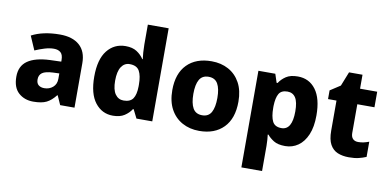

<svg xmlns="http://www.w3.org/2000/svg" viewBox="-88 -1032 3128 1544"><g transform="rotate(10 1476.5 -260.0)"><path d="M326 -559Q429 -559 485.5 -509Q542 -459 542 -363V0H425L392 -74H388Q353 -29 314 -9.5Q275 10 206 10Q134 10 86 -33Q38 -76 38 -165Q38 -252 100 -295Q162 -338 282 -343L373 -346V-359Q373 -402 353 -420Q333 -438 297 -438Q262 -438 222.5 -426Q183 -414 144 -397L95 -510Q140 -534 198 -546.5Q256 -559 326 -559ZM323 -248Q260 -245 235 -226.5Q210 -208 210 -173Q210 -141 228 -126.5Q246 -112 275 -112Q316 -112 345 -137Q374 -162 374 -206V-250Z M856 10Q767 10 711 -62Q655 -134 655 -274Q655 -415 712 -487Q769 -559 862 -559Q918 -559 953.5 -536Q989 -513 1011 -479H1015Q1012 -498 1009.5 -532.5Q1007 -567 1007 -598V-760H1177V0H1048L1013 -70H1007Q986 -37 950 -13.5Q914 10 856 10ZM920 -125Q974 -125 996.5 -157.5Q1019 -190 1020 -257V-272Q1020 -345 998.5 -383.5Q977 -422 919 -422Q876 -422 851 -384Q826 -346 826 -271Q826 -197 851.5 -161Q877 -125 920 -125Z M1832 -276Q1832 -138 1759.5 -64Q1687 10 1561 10Q1483 10 1422 -23.5Q1361 -57 1326.5 -120.5Q1292 -184 1292 -276Q1292 -412 1364.5 -485.5Q1437 -559 1564 -559Q1642 -559 1702.5 -526Q1763 -493 1797.5 -430Q1832 -367 1832 -276ZM1464 -276Q1464 -200 1487 -159Q1510 -118 1563 -118Q1615 -118 1637.5 -159Q1660 -200 1660 -276Q1660 -352 1637 -392Q1614 -432 1562 -432Q1510 -432 1487 -392Q1464 -352 1464 -276Z M2268 -559Q2361 -559 2415 -486.5Q2469 -414 2469 -276Q2469 -182 2442 -118.5Q2415 -55 2368.5 -22.5Q2322 10 2263 10Q2203 10 2169 -11.5Q2135 -33 2116 -57H2110Q2112 -39 2114 -16Q2116 7 2116 34V240H1947V-549H2085L2108 -479H2116Q2137 -512 2172.5 -535.5Q2208 -559 2268 -559ZM2207 -425Q2157 -425 2137.5 -392Q2118 -359 2116 -292V-277Q2116 -204 2135.5 -165.5Q2155 -127 2209 -127Q2296 -127 2296 -278Q2296 -355 2273.5 -390Q2251 -425 2207 -425Z M2836 -124Q2860 -124 2881.5 -129Q2903 -134 2924 -142V-18Q2896 -6 2863 2Q2830 10 2783 10Q2731 10 2691.5 -6.5Q2652 -23 2629.5 -63.5Q2607 -104 2607 -177V-422H2538V-493L2621 -547L2667 -663H2777V-549H2917V-422H2777V-187Q2777 -156 2792.5 -140Q2808 -124 2836 -124Z"/></g></svg>

Font: Noto Sans Canadian Aboriginal ExtraBold
Style: Regular
Weight: 800
Designer: Monotype Design Team, Typotheque's Kevin King
Foundry: Monotype Imaging Inc.
Version: Version 2.004; ttfautohint (v1.8.4.7-5d5b)